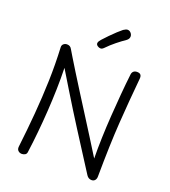

<svg xmlns="http://www.w3.org/2000/svg" viewBox="-178 -1148 1138 1287"><g transform="rotate(20 391.0 -505.0)"><path d="M161 -23Q160 -8 149.5 -1.5Q139 5 126 5Q111 5 100 -5Q89 -15 91 -34Q106 -161 116 -281Q126 -401 129.5 -518Q133 -635 127 -755Q126 -771 136.5 -780Q147 -789 161 -789Q172 -789 180.5 -784.5Q189 -780 195 -769Q202 -757 223.5 -721.5Q245 -686 277.5 -633.5Q310 -581 349.5 -518.5Q389 -456 431.5 -389Q474 -322 515.5 -256Q557 -190 593 -132Q592 -203 594.5 -281.5Q597 -360 602.5 -440Q608 -520 614.5 -597Q621 -674 629 -742Q630 -758 639.5 -767Q649 -776 665 -776Q684 -776 691.5 -766.5Q699 -757 697 -738Q689 -654 682.5 -575.5Q676 -497 670.5 -415Q665 -333 662 -238.5Q659 -144 658 -27Q658 -11 649.5 -0.5Q641 10 625 10Q615 10 605.5 5Q596 0 589 -11Q536 -94 494 -159.5Q452 -225 416 -281.5Q380 -338 346.5 -392Q313 -446 277 -505Q241 -564 198 -635Q200 -560 198 -482.5Q196 -405 191 -327Q186 -249 178.5 -172.5Q171 -96 161 -23ZM380 -840Q369 -840 358.5 -847.5Q348 -855 348 -865Q348 -873 353 -880.5Q358 -888 364 -895Q382 -915 403.5 -937Q425 -959 446 -978.5Q467 -998 480 -1008Q489 -1014 496 -1017Q503 -1020 509 -1020Q519 -1020 526.5 -1014.5Q534 -1009 538.5 -1001Q543 -993 543 -984Q543 -966 525 -953Q498 -935 465 -908.5Q432 -882 402 -851Q391 -840 380 -840Z"/></g></svg>

Font: Playpen Sans Light
Style: Regular
Weight: 300
Designer: Laura Meseguer, Veronika Burian, José Scaglione
Foundry: TypeTogether
Version: Version 1.001